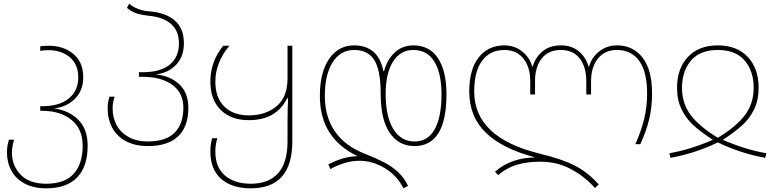

<svg xmlns="http://www.w3.org/2000/svg" viewBox="-20 -785 4221 1045"><path d="M18 45Q18 6 29 -25H57Q45 13 45 45Q45 117 92.5 166Q140 215 232 215Q332 215 381 161Q430 107 430 8Q430 -83 369 -132.5Q308 -182 209 -182H199V-207H210Q304 -207 355 -249.5Q406 -292 406 -364Q406 -434 360.5 -473Q315 -512 243 -512Q215 -512 199 -508V-533Q219 -536 245 -536Q326 -536 379.5 -491.5Q433 -447 433 -364Q433 -292 387.5 -247Q342 -202 274 -195Q355 -184 406 -133.5Q457 -83 457 8Q457 122 399.5 181Q342 240 232 240Q162 240 114 214Q66 188 42 144Q18 100 18 45Z M566 -194Q566 -232 576 -259H604Q598 -241 595.5 -227Q593 -213 593 -194Q593 -145 614.5 -104.5Q636 -64 679.5 -39.5Q723 -15 785 -15Q883 -15 930.5 -63Q978 -111 978 -199Q978 -280 917.5 -323.5Q857 -367 757 -367H736V-392H758Q853 -392 903.5 -433Q954 -474 954 -549Q954 -617 911 -654.5Q868 -692 791 -699Q754 -703 727 -711Q700 -719 671 -742L683 -765Q703 -747 732.5 -736Q762 -725 793 -723Q880 -717 930.5 -674Q981 -631 981 -549Q981 -477 938 -432Q895 -387 827 -380Q905 -373 955 -327Q1005 -281 1005 -198Q1005 -95 949 -42.5Q893 10 785 10Q715 10 665.5 -16.5Q616 -43 591 -89.5Q566 -136 566 -194Z M1125 39Q1125 0 1135 -33H1163Q1152 2 1152 39Q1152 125 1204 170Q1256 215 1345 215Q1443 215 1494 157.5Q1545 100 1545 -16V-121Q1545 -190 1548 -250H1543Q1484 -131 1334 -131Q1238 -131 1181.5 -186.5Q1125 -242 1125 -341Q1125 -450 1195 -536H1229Q1191 -492 1171.5 -442Q1152 -392 1152 -341Q1152 -253 1201 -205Q1250 -157 1334 -157Q1425 -157 1485 -206.5Q1545 -256 1545 -359V-536H1571V-16Q1571 240 1345 240Q1242 240 1183.5 188.5Q1125 137 1125 39Z M1935 90Q1862 90 1778 135L1767 110Q1850 66 1926 65Q1823 15 1772 -66Q1721 -147 1721 -263Q1721 -392 1771.5 -465Q1822 -538 1907 -538Q2039 -538 2067 -397H2070Q2087 -461 2128.5 -499.5Q2170 -538 2230 -538Q2318 -538 2364 -468Q2410 -398 2410 -273Q2410 10 2236 10Q2150 10 2101 -62Q2052 -134 2052 -274Q2052 -402 2017.5 -457.5Q1983 -513 1907 -513Q1833 -513 1790.5 -446Q1748 -379 1748 -263Q1748 -149 1803 -69.5Q1858 10 1966 52Q2031 78 2071.5 99Q2112 120 2145.5 150.5Q2179 181 2201 227L2176 240Q2141 170 2074 130Q2007 90 1935 90ZM2383 -272Q2383 -385 2344.5 -449Q2306 -513 2229 -513Q2159 -513 2119 -449.5Q2079 -386 2079 -274Q2079 -151 2120.5 -83Q2162 -15 2236 -15Q2309 -15 2346 -81.5Q2383 -148 2383 -272Z M2920 95Q2847 95 2791 112.5Q2735 130 2691 168L2674 149Q2765 72 2894 72Q2715 25 2624.5 -62.5Q2534 -150 2534 -287Q2534 -407 2585.5 -472.5Q2637 -538 2725 -538Q2781 -538 2822.5 -504.5Q2864 -471 2877 -422H2879Q2894 -473 2933 -505.5Q2972 -538 3032 -538Q3092 -538 3130.5 -505.5Q3169 -473 3184 -422H3186Q3199 -471 3240.5 -504.5Q3282 -538 3338 -538Q3426 -538 3477.5 -471Q3529 -404 3529 -277Q3529 -199 3513 -134.5Q3497 -70 3465 0H3438Q3470 -72 3486 -137.5Q3502 -203 3502 -277Q3502 -393 3459.5 -453Q3417 -513 3337 -513Q3272 -513 3234.5 -466.5Q3197 -420 3197 -343V-271H3171V-343Q3171 -421 3135 -467Q3099 -513 3032 -513Q2965 -513 2928.5 -467Q2892 -421 2892 -343V-271H2866V-343Q2866 -420 2828.5 -466.5Q2791 -513 2726 -513Q2647 -513 2604 -454.5Q2561 -396 2561 -287Q2561 -36 2917 51Q3041 81 3111 117.5Q3181 154 3239 219L3218 238Q3163 176 3087.5 135.5Q3012 95 2920 95Z M3623 49Q3735 30 3860 -24Q3798 -64 3756.5 -101Q3715 -138 3690 -189Q3665 -240 3665 -307Q3665 -412 3724 -475Q3783 -538 3887 -538Q3991 -538 4050 -475Q4109 -412 4109 -307Q4109 -240 4084 -189Q4059 -138 4017.5 -101Q3976 -64 3914 -24Q4039 30 4151 49L4145 74Q4011 50 3887 -10Q3763 50 3629 74ZM4082 -307Q4082 -398 4033 -455.5Q3984 -513 3887 -513Q3790 -513 3741 -455.5Q3692 -398 3692 -307Q3692 -221 3740 -158Q3788 -95 3887 -35Q3986 -95 4034 -158Q4082 -221 4082 -307Z"/></svg>

Font: Noto Sans Georgian Thin
Style: Regular
Weight: 250
Designer: Monotype Design team
Foundry: Monotype Imaging Inc.
Version: Version 1.000